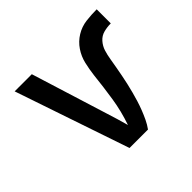

<svg xmlns="http://www.w3.org/2000/svg" viewBox="-131 -684 839 839"><g transform="rotate(-45 288.0 -265.0)"><path d="M231 0H345Q358 -18 367.5 -38Q377 -58 385 -78.5Q393 -99 399.5 -120Q406 -141 411.5 -162Q417 -183 422 -204.5Q427 -226 431 -247.5Q435 -269 439 -290.5Q443 -312 446.5 -334Q450 -356 456.5 -377Q463 -398 478 -415Q493 -432 514.5 -437.5Q536 -443 558 -443V-530Q525 -530 492 -526Q459 -522 430.5 -504.5Q402 -487 383.5 -459.5Q365 -432 357.5 -400Q350 -368 346 -335Q339 -269 329 -204Q319 -139 297 -76Q290 -102 282.5 -127Q275 -152 267 -177L157 -530H51Z"/></g></svg>

Font: Iosevka Sparkle Medium
Style: Regular
Weight: 500
Designer: Belleve Invis
Foundry: Belleve Invis
Version: Version 4.5.0; ttfautohint (v1.8.3)